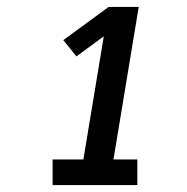

<svg xmlns="http://www.w3.org/2000/svg" viewBox="-20 -858 540 555"><path d="M132 -323V-397H221L280 -753L201 -695L163 -742L294 -838H381L308 -397H377V-323Z"/></svg>

Font: Iosevka Curly Slab
Style: Bold Italic
Weight: 700
Italic angle: -9°
Monospace: yes
Designer: Belleve Invis
Foundry: Belleve Invis
Version: Version 22.1.2; ttfautohint (v1.8.4)